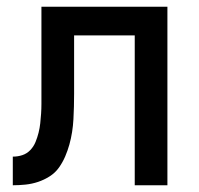

<svg xmlns="http://www.w3.org/2000/svg" viewBox="-20 -550 590 570"><path d="M380 0V-445H200V-272Q200 -253 199.5 -234Q199 -215 198 -196Q197 -177 194 -158Q191 -139 186 -121Q181 -103 173.5 -85.5Q166 -68 155 -52.5Q144 -37 127.5 -26.5Q111 -16 93 -10Q75 -4 56 -2Q37 0 18 0V-85Q33 -85 46.5 -89.5Q60 -94 70 -104.5Q80 -115 85.5 -128.5Q91 -142 94.5 -156Q98 -170 99.5 -184Q101 -198 102 -212.5Q103 -227 103 -241.5Q103 -256 103 -270V-530H477V0Z"/></svg>

Font: Lode Dark Term
Style: Bold
Weight: 700
Monospace: yes
Designer: Belleve Invis
Foundry: Belleve Invis
Version: Version 29.2.0